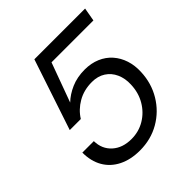

<svg xmlns="http://www.w3.org/2000/svg" viewBox="-193 -835 982 982"><g transform="rotate(-45 298.5 -344.0)"><path d="M260 12Q194 12 145 -12.5Q96 -37 70 -82Q44 -127 44 -189H127Q128 -131 167.5 -95.5Q207 -60 271 -60Q324 -60 367.5 -86Q411 -112 437.5 -157Q464 -202 466 -259Q468 -302 452.5 -336.5Q437 -371 406.5 -390.5Q376 -410 334 -410Q276 -410 231 -384Q186 -358 160 -316H80L208 -700H575L562 -627H259L181 -414Q211 -443 254.5 -462Q298 -481 353 -481Q399 -481 436.5 -465Q474 -449 499.5 -420Q525 -391 537.5 -352.5Q550 -314 548 -269Q545 -190 506.5 -126Q468 -62 404 -25Q340 12 260 12Z"/></g></svg>

Font: DM Sans 28pt
Style: Italic
Weight: 400
Italic angle: -10°
Version: Version 4.004;gftools[0.9.30]